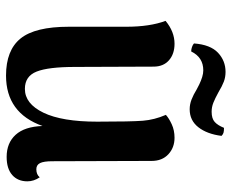

<svg xmlns="http://www.w3.org/2000/svg" viewBox="-84 -650 750 621"><g transform="rotate(90 290.5 -340.0)"><path d="M567 -54Q567 -23 546.5 -5Q526 13 488 13Q443 13 416.5 -16Q390 -45 388 -103Q346 15 225 15Q143 15 105 -32Q67 -79 67 -188V-374Q67 -450 48 -501Q83 -530 122 -530Q155 -530 175.5 -512Q196 -494 196 -462L197 -208Q197 -122 212 -84Q227 -46 268 -46Q316 -46 345 -106Q374 -166 374 -280Q374 -390 371 -427.5Q368 -465 352 -502Q363 -512 382.5 -521Q402 -530 426 -530Q458 -530 479.5 -510Q501 -490 501 -456L502 -135Q502 -107 508 -95Q514 -83 528 -83Q545 -83 554 -94Q567 -75 567 -54ZM334 -579Q318 -579 302.5 -585Q287 -591 269 -602Q266 -604 253.5 -610Q241 -616 229.5 -619.5Q218 -623 208 -623Q166 -623 147 -584H145Q140 -584 132.5 -586.5Q125 -589 121 -593Q125 -646 151 -670.5Q177 -695 213 -695Q230 -695 244.5 -689.5Q259 -684 279 -672Q299 -661 313 -655.5Q327 -650 342 -650Q364 -650 375 -660Q386 -670 394 -690Q404 -690 409.5 -688.5Q415 -687 420 -682Q414 -635 392 -607Q370 -579 334 -579Z"/></g></svg>

Font: Arima Madurai Black
Style: Regular
Weight: 900
Designer: Joana Correia and Natanael Gama
Foundry: NDISCOVER
Version: Version 1.019